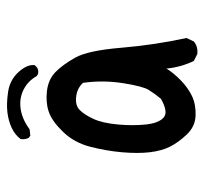

<svg xmlns="http://www.w3.org/2000/svg" viewBox="-38 -537 576 540"><g transform="rotate(-90 250.0 -267.0)"><path d="M368.2 0 348.6 -9.8Q331.1 -45.9 327.1 -86.9Q315.4 -67.4 294.4 -46.9Q273.4 -26.4 250 -15.1Q226.6 -3.9 195.3 -4.9Q164.1 -5.9 141.6 -29.8Q119.1 -53.7 107.4 -77.1Q95.7 -100.6 91.8 -133.8Q87.9 -167 91.8 -211.9Q95.7 -256.8 107.4 -301.8Q119.1 -346.7 149.4 -377.9Q179.7 -409.2 206.1 -418Q232.4 -426.8 264.6 -422.9Q296.9 -418.9 317.4 -398.9Q337.9 -378.9 357.9 -343.3Q377.9 -307.6 385.7 -213.9Q393.6 -120.1 413.1 -30.3L403.3 -9.8Q389.6 2 368.2 0ZM242.2 -102.5Q256.8 -120.1 267.1 -136.7Q277.3 -153.3 286.1 -209Q294.9 -264.6 287.1 -321.3Q272.5 -337.9 248 -340.8Q223.6 -343.8 210.4 -330.6Q197.3 -317.4 185.5 -292Q173.8 -266.6 169.9 -223.6Q166 -180.7 169.9 -144.5Q173.8 -108.4 189.5 -94.7Q205.1 -81.1 242.2 -102.5ZM311.5 -448.2 305.7 -452.1Q293 -475.6 268.6 -488.3Q244.1 -501 214.8 -497.1Q185.5 -493.2 156.2 -471.7L138.7 -469.7L132.8 -473.6Q127 -483.4 128.9 -497.1Q140.6 -512.7 160.2 -522Q179.7 -531.2 204.1 -534.2Q228.5 -537.1 261.7 -532.2Q294.9 -527.3 316.9 -503.4Q338.9 -479.5 336.9 -458Q327.1 -444.3 311.5 -448.2Z"/></g></svg>

Font: JasonHandwriting2
Style: Regular
Weight: 400
Version: Version 1.05.10